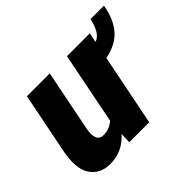

<svg xmlns="http://www.w3.org/2000/svg" viewBox="-133 -767 967 967"><g transform="rotate(-45 350.0 -283.5)"><path d="M306.2 -56.6Q246.1 10.3 159.2 10.3Q87.4 10.3 52.2 -43.5Q17.1 -97.2 39.1 -206.1L103.5 -528.3H266.1L201.7 -205.1Q183.6 -116.7 238.8 -116.7Q281.2 -116.7 312.5 -145L388.7 -528.3H551.8L541.5 -479.5L544.4 -478.5Q587.4 -494.6 604.5 -576.7H699.2L700.2 -574.2Q684.6 -489.3 641.8 -442.6Q599.1 -396 522.5 -381.8L446.3 0H304.2Z"/></g></svg>

Font: Roboto-BlackItalic
Style: Italic
Weight: 900
Italic angle: -12°
Designer: Google
Version: Version 1.100141; 2013